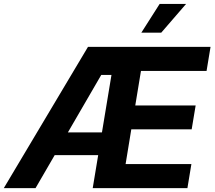

<svg xmlns="http://www.w3.org/2000/svg" viewBox="-43 -969 1105 989"><path d="M-23.4 0 410.2 -727.5H1041.5L1021 -603.5H683.1L653.8 -425.8H964.8L944.3 -302.7H633.3L604 -124H942.9L922.4 0H434.6L531.2 -583H478.5L140.1 0ZM175.8 -169.9 194.8 -287.1H562.5L543.5 -169.9ZM685.1 -800.8 779.3 -948.7H915.5L787.6 -800.8Z"/></svg>

Font: Inter 16pt
Style: Bold Italic
Weight: 700
Italic angle: -9.3988°
Version: Version 4.001;git-66647c0bb